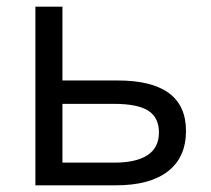

<svg xmlns="http://www.w3.org/2000/svg" viewBox="-20 -555 632 575"><path d="M86 -535V0H327Q429 0 483 -42Q537 -84 537 -163Q537 -314 332 -314H167V-535ZM456 -158Q456 -113 422 -90.5Q388 -68 323 -68H167V-244H321Q392 -244 424 -223.5Q456 -203 456 -158Z"/></svg>

Font: OpenSansMMV
Style: Regular
Weight: 400
Designer: Steve Matteson
Foundry: Ascender Corporation
Version: Version 4.000